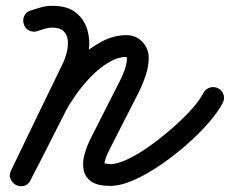

<svg xmlns="http://www.w3.org/2000/svg" viewBox="-20 -603 791 661"><path d="M62 -520Q57 -535 64 -549Q71 -563 86 -567Q104 -573 122 -578Q140 -583 160 -583Q211 -583 240 -560.5Q269 -538 280 -502.5Q291 -467 285.5 -426.5Q280 -386 263 -350Q218 -258 174 -166.5Q130 -75 86 16Q78 33 63 36Q48 39 36 33Q23 27 16.5 13.5Q10 0 19 -17Q49 -76 79 -135.5Q109 -195 139 -254Q157 -289 186 -329Q215 -369 252 -403.5Q289 -438 330.5 -460Q372 -482 415 -482Q448 -482 470 -459Q492 -436 492 -404Q492 -375 481.5 -343.5Q471 -312 458 -286Q434 -239 409.5 -191Q385 -143 361 -96Q355 -84 349.5 -72.5Q344 -61 341 -48Q339 -41 339 -36Q339 -37 337 -40Q335 -42 345 -40Q355 -38 359 -38Q385 -38 422 -56Q459 -74 498.5 -102.5Q538 -131 575.5 -164Q613 -197 641 -228.5Q669 -260 680 -283Q688 -297 702.5 -301.5Q717 -306 731 -299Q745 -292 749.5 -277Q754 -262 747 -249Q731 -218 698 -180Q665 -142 621.5 -104Q578 -66 531 -34Q484 -2 439.5 17.5Q395 37 359 37Q316 37 294.5 22Q273 7 268 -17.5Q263 -42 271 -71.5Q279 -101 294 -130Q318 -178 342.5 -225.5Q367 -273 391 -321Q400 -338 408.5 -361Q417 -384 417 -404Q417 -407 415 -407Q385 -407 353 -387.5Q321 -368 292.5 -338.5Q264 -309 241.5 -277Q219 -245 206 -220Q176 -161 146 -101.5Q116 -42 85 17Q77 34 62.5 37Q48 40 35 34Q23 27 16.5 13.5Q10 0 18 -16Q62 -108 106.5 -199.5Q151 -291 195 -382Q204 -400 209.5 -421.5Q215 -443 213.5 -462.5Q212 -482 199.5 -495Q187 -508 160 -508Q147 -508 134 -504Q121 -500 109 -496Q94 -491 80 -498Q66 -505 62 -520Z"/></svg>

Font: FRB American Cursive Guidelines Extrabold
Style: Bold Italic
Weight: 800
Italic angle: -25°
Version: Version 2.0;Modular Font Editor K font №1